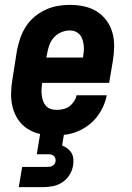

<svg xmlns="http://www.w3.org/2000/svg" viewBox="-20 -548 540 788"><path d="M203 8Q173 8 145 2Q117 -4 93.5 -19Q70 -34 54.5 -57Q39 -80 32 -107.5Q25 -135 25.5 -164.5Q26 -194 31 -223L50 -343Q55 -368 63.5 -392.5Q72 -417 86.5 -439.5Q101 -462 122 -479.5Q143 -497 167 -508Q191 -519 216 -523.5Q241 -528 266 -528Q296 -528 324.5 -522Q353 -516 376.5 -501.5Q400 -487 417 -464Q434 -441 441.5 -413.5Q449 -386 448.5 -356Q448 -326 443 -297L428 -208H153V-206Q151 -194 150.5 -181.5Q150 -169 151.5 -156.5Q153 -144 157 -133Q161 -122 168.5 -113.5Q176 -105 188 -101Q200 -97 212 -97Q225 -97 239 -100Q253 -103 264 -111Q275 -119 283.5 -131.5Q292 -144 294 -157H418Q414 -134 403.5 -111Q393 -88 377.5 -68Q362 -48 341.5 -33Q321 -18 298 -8.5Q275 1 250.5 4.5Q226 8 203 8ZM170 -312H320L321 -314Q323 -326 324 -338.5Q325 -351 323.5 -362.5Q322 -374 318.5 -385.5Q315 -397 307.5 -405.5Q300 -414 289.5 -418.5Q279 -423 266 -423Q249 -423 231 -415.5Q213 -408 200.5 -393.5Q188 -379 182 -361.5Q176 -344 173 -326ZM57 220 71 137H171Q177 137 182.5 136.5Q188 136 193.5 133.5Q199 131 203 126Q207 121 208 115Q209 109 207.5 103Q206 97 202 93Q198 89 192 87Q186 85 180 85H131L145 0H243L235 49Q247 54 257 61.5Q267 69 273.5 80Q280 91 281 104.5Q282 118 280 131Q277 151 265.5 169.5Q254 188 236 200Q218 212 197.5 216Q177 220 157 220Z"/></svg>

Font: Iosevka Extrabold Oblique
Style: Regular
Weight: 800
Italic angle: -9°
Monospace: yes
Designer: Belleve Invis
Foundry: Belleve Invis
Version: Version 32.5.0; ttfautohint (v1.8.4)